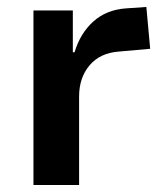

<svg xmlns="http://www.w3.org/2000/svg" viewBox="-20 -531 476 551"><path d="M76 0V-501H189V-381H194Q210 -435 247.5 -469Q285 -503 342 -507L400 -511L411 -391L321 -383Q267 -379 237 -343.5Q207 -308 207 -254V0Z"/></svg>

Font: Nunito Sans 7pt SemiCondensed
Style: Bold
Weight: 700
Width: 4
Designer: Vernon Adams
Foundry: Vernon Adams
Version: Version 3.101;gftools[0.9.27]